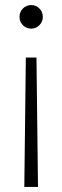

<svg xmlns="http://www.w3.org/2000/svg" viewBox="-20 -529 246 758"><path d="M124 -302 130 209H76L82 -302ZM103 -509Q122 -509 135.5 -495.5Q149 -482 149 -462Q149 -443 135.5 -429.5Q122 -416 103 -416Q84 -416 70.5 -429.5Q57 -443 57 -462Q57 -482 70.5 -495.5Q84 -509 103 -509Z"/></svg>

Font: Red Hat Text Light
Style: Regular
Weight: 300
Designer: Pentagram, MCKL
Foundry: Pentagram, MCKL
Version: Version 1.023; ttfautohint (v1.8.3)